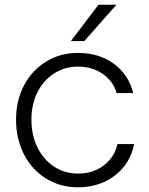

<svg xmlns="http://www.w3.org/2000/svg" viewBox="-20 -783 631 813"><path d="M48 -277Q48 -357 81.5 -421Q115 -485 175 -522Q235 -559 310 -559Q399 -559 462 -513Q525 -467 544 -389H474Q459 -440 414.5 -470.5Q370 -501 310 -501Q254 -501 209 -472Q164 -443 138.5 -392Q113 -341 113 -277Q113 -211 138.5 -159Q164 -107 209 -77.5Q254 -48 310 -48Q374 -48 419.5 -82.5Q465 -117 477 -173H548Q531 -89 466 -39.5Q401 10 310 10Q235 10 175 -27Q115 -64 81.5 -129.5Q48 -195 48 -277ZM337 -609H280L397 -763H473Z"/></svg>

Font: Open Sauce One Light
Style: Regular
Weight: 300
Designer: Alfredo Marco Pradil
Foundry: Creative Sauce Fz LLC
Version: Version 1.477